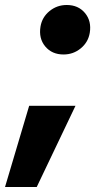

<svg xmlns="http://www.w3.org/2000/svg" viewBox="-45 -541 443 769"><path d="M-24.9 208 71.8 -117.2H257.3L102.1 208ZM209.5 -322.8Q163.1 -322.8 136.2 -355Q109.4 -387.2 117.2 -434.6Q123.5 -472.2 153.3 -496.6Q183.1 -521 222.2 -521Q268.6 -521 295.4 -488.8Q322.3 -456.5 314.5 -409.2Q308.1 -371.6 278.3 -347.2Q248.5 -322.8 209.5 -322.8Z"/></svg>

Font: Inter Black
Style: Italic
Weight: 900
Italic angle: -9.39999°
Designer: Rasmus Andersson
Foundry: rsms
Version: Version 4.000;git-a52131595